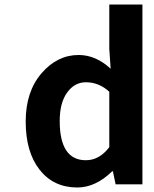

<svg xmlns="http://www.w3.org/2000/svg" viewBox="-20 -818 684 852"><path d="M323 14Q218 14 156 -64.5Q94 -143 94 -279Q94 -411 164 -492.5Q234 -574 329 -574Q405 -574 471 -513L465 -601V-798H612V0H493L481 -58H478Q404 14 323 14ZM361 -107Q421 -107 465 -165V-411Q419 -453 361 -453Q311 -453 278 -407.5Q245 -362 245 -281Q245 -107 361 -107Z"/></svg>

Font: NotoSansHansBold
Style: Bold
Weight: 700
Designer: Ryoko NISHIZUKA  (kana & ideographs); Paul D. Hunt (Latin, Greek & Cyrillic); Wenlong ZHANG  (bopomofo); Sandoll Communi
Foundry: Adobe Systems Incorporated
Version: Version 1.00;December 8, 2021;FontCreator 13.0.0.2675 64-bit